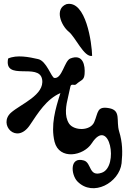

<svg xmlns="http://www.w3.org/2000/svg" viewBox="-20 -811 692 1017"><path d="M332 -789C267 -764 304 -676 343 -644C380 -615 425 -506 468 -515C467 -580 436 -812 332 -789ZM23 -501C-1 -378 187 -481 203 -391C218 -308 90 -260 38 -214C-31 -152 67 -43 138 -148C181 -212 226 -286 300 -318C273 -234 248 -147 269 -60C294 38 422 16 466 -52C561 -198 611 73 519 104C449 128 466 51 424 39C347 17 356 115 390 150C473 235 612 156 624 54C630 -5 629 -57 611 -115C594 -172 623 -226 558 -238C492 -250 501 -215 479 -164C458 -116 372 -118 346 -156C319 -197 330 -254 341 -299L353 -353C357 -371 374 -355 384 -365C409 -388 425 -384 428 -418C432 -465 420 -528 352 -501C321 -488 309 -393 268 -398C252 -400 227 -488 182 -498C134 -509 69 -522 23 -501Z"/></svg>

Font: Philokalia
Style: Regular
Weight: 400
Version: Version 001.010